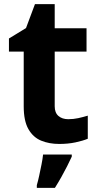

<svg xmlns="http://www.w3.org/2000/svg" viewBox="-20 -682 474 923"><path d="M308 -109Q333 -109 356 -114Q379 -119 402 -126V-15Q378 -5 342.5 2.5Q307 10 265 10Q216 10 177.5 -6Q139 -22 116.5 -61.5Q94 -101 94 -171V-434H23V-497L105 -547L148 -662H243V-546H396V-434H243V-171Q243 -140 261 -124.5Q279 -109 308 -109ZM325 71Q315 93 302.5 117.5Q290 142 275.5 168Q261 194 244 221H157V208Q163 188 168.5 162Q174 136 179.5 109Q185 82 187 61H325Z"/></svg>

Font: Noto Sans Sundanese
Style: Bold
Weight: 700
Version: Version 2.003